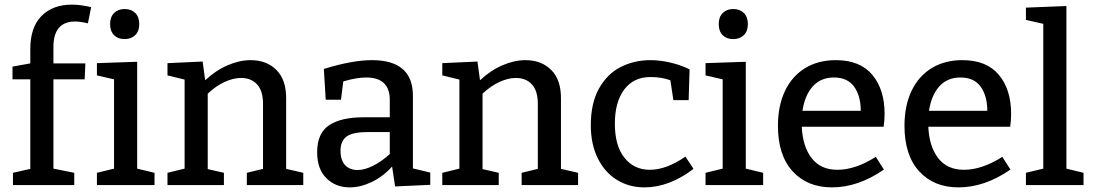

<svg xmlns="http://www.w3.org/2000/svg" viewBox="-20 -800 4726 830"><path d="M211 -597V-526H349L346 -457H211V-71L301 -53V0H36V-53L111 -70V-457H34V-512L111 -526V-588Q111 -682 159.5 -731Q208 -780 291 -780Q328 -780 374 -769L360 -699Q328 -707 305 -707Q211 -707 211 -597Z M573 -533V-71L648 -53V0H399V-53L473 -71V-457L399 -474V-527ZM456 -696Q456 -727 473.5 -744Q491 -761 519 -761Q547 -761 564.5 -744Q582 -727 582 -696Q582 -665 564.5 -648Q547 -631 518 -631Q490 -631 473 -648Q456 -665 456 -696Z M1217 -70 1291 -53V0H1047V-53L1117 -70V-351Q1117 -407 1091.5 -435Q1066 -463 1022 -463Q989 -463 951.5 -446Q914 -429 878 -395V-69L948 -53V0H704V-53L778 -71V-456L704 -474V-527L856 -534L867 -453Q913 -496 964.5 -518Q1016 -540 1063 -540Q1133 -540 1175.5 -497Q1218 -454 1217 -372Z M1765 -72 1840 -54V-1L1688 6L1675 -80Q1635 -36 1586.5 -13Q1538 10 1492 10Q1431 10 1391 -29.5Q1351 -69 1351 -142Q1351 -224 1402.5 -258.5Q1454 -293 1552 -293H1665V-368Q1665 -465 1563 -465Q1521 -465 1464 -448L1454 -369H1388L1380 -502Q1503 -540 1588 -540Q1765 -540 1765 -386ZM1526 -65Q1556 -65 1593 -83.5Q1630 -102 1665 -134V-229H1568Q1504 -229 1478 -209.5Q1452 -190 1452 -149Q1452 -107 1472 -86Q1492 -65 1526 -65Z M2405 -70 2479 -53V0H2235V-53L2305 -70V-351Q2305 -407 2279.5 -435Q2254 -463 2210 -463Q2177 -463 2139.5 -446Q2102 -429 2066 -395V-69L2136 -53V0H1892V-53L1966 -71V-456L1892 -474V-527L2044 -534L2055 -453Q2101 -496 2152.5 -518Q2204 -540 2251 -540Q2321 -540 2363.5 -497Q2406 -454 2405 -372Z M2978 -70Q2873 10 2766 10Q2700 10 2647.5 -22Q2595 -54 2564.5 -115Q2534 -176 2534 -259Q2534 -354 2569.5 -417.5Q2605 -481 2663.5 -510.5Q2722 -540 2792 -540Q2834 -540 2880 -529Q2926 -518 2961 -500L2957 -367H2891L2878 -453Q2840 -467 2792 -467Q2719 -467 2678.5 -413Q2638 -359 2638 -265Q2638 -170 2679.5 -118Q2721 -66 2789 -66Q2861 -66 2943 -123Z M3204 -533V-71L3279 -53V0H3030V-53L3104 -71V-457L3030 -474V-527ZM3087 -696Q3087 -727 3104.5 -744Q3122 -761 3150 -761Q3178 -761 3195.5 -744Q3213 -727 3213 -696Q3213 -665 3195.5 -648Q3178 -631 3149 -631Q3121 -631 3104 -648Q3087 -665 3087 -696Z M3766 -122 3801 -67Q3690 10 3576 10Q3470 10 3406.5 -59.5Q3343 -129 3343 -256Q3343 -343 3373.5 -407Q3404 -471 3460.5 -505.5Q3517 -540 3593 -540Q3698 -540 3751 -476.5Q3804 -413 3804 -308Q3804 -281 3800 -252H3446Q3450 -166 3489 -116Q3528 -66 3600 -66Q3678 -66 3766 -122ZM3449 -321H3701Q3701 -385 3672.5 -425Q3644 -465 3585 -465Q3528 -465 3493.5 -426.5Q3459 -388 3449 -321Z M4313 -122 4348 -67Q4237 10 4123 10Q4017 10 3953.5 -59.5Q3890 -129 3890 -256Q3890 -343 3920.5 -407Q3951 -471 4007.5 -505.5Q4064 -540 4140 -540Q4245 -540 4298 -476.5Q4351 -413 4351 -308Q4351 -281 4347 -252H3993Q3997 -166 4036 -116Q4075 -66 4147 -66Q4225 -66 4313 -122ZM3996 -321H4248Q4248 -385 4219.5 -425Q4191 -465 4132 -465Q4075 -465 4040.5 -426.5Q4006 -388 3996 -321Z M4590 -774V-71L4664 -53V0H4415V-53L4490 -71V-697L4415 -714V-767Z"/></svg>

Font: Bitter Pro Medium
Style: Regular
Weight: 500
Designer: Sol Matas, and Bitter project Authors
Foundry: Sol Matas
Version: Version 1.010